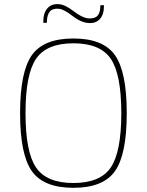

<svg xmlns="http://www.w3.org/2000/svg" viewBox="-20 -886 702 918"><path d="M204 -777H187Q186 -822 206 -845.5Q226 -869 262 -866Q291 -864 332 -832.5Q373 -801 402 -798Q433 -796 446.5 -811Q460 -826 460 -861H477Q478 -818 458 -795.5Q438 -773 402 -776Q366 -779 325.5 -810.5Q285 -842 262 -844Q232 -847 218 -830.5Q204 -814 204 -777ZM132.5 -622.5Q189 -702 331 -702Q473 -702 529.5 -622.5Q586 -543 586 -345Q586 -147 529.5 -67.5Q473 12 331 12Q189 12 132.5 -67.5Q76 -147 76 -345Q76 -543 132.5 -622.5ZM509.5 -605Q459 -679 331 -679Q203 -679 152.5 -605Q102 -531 102 -345Q102 -159 152.5 -85Q203 -11 331 -11Q459 -11 509.5 -85Q560 -159 560 -345Q560 -531 509.5 -605Z"/></svg>

Font: Exo 2.0 Thin
Style: Regular
Weight: 250
Designer: Natanael Gama
Version: Version 1.001;PS 001.001;hotconv 1.0.70;makeotf.lib2.5.58329